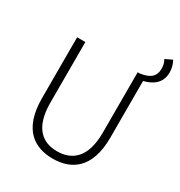

<svg xmlns="http://www.w3.org/2000/svg" viewBox="-210 -1056 1141 1214"><g transform="rotate(30 360.5 -448.5)"><path d="M649 -886C660 -868 665 -845 665 -825C665 -766 631 -739 561 -729H545V-288C545 -98 455 -41 352 -41C251 -41 163 -98 163 -288V-729H103V-285C103 -55 221 13 352 13C483 13 602 -55 602 -285V-698C664 -714 721 -748 721 -829C721 -857 713 -885 700 -910Z"/></g></svg>

Font: Noto Sans T Chinese Light
Style: Regular
Weight: 300
Designer: Ryoko NISHIZUKA (kana & ideographs); Paul D. Hunt (Latin, Greek & Cyrillic); Wenlong ZHANG (bopomofo); Sandoll Communica
Foundry: Adobe Systems Incorporated
Version: Version 1.000;PS 1;hotconv 1.0.78;makeotf.lib2.5.61930